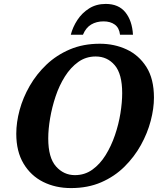

<svg xmlns="http://www.w3.org/2000/svg" viewBox="-20 -948 832 979"><path d="M342 11Q263 11 200 -20.5Q137 -52 100 -114Q63 -176 63 -266Q63 -324 80 -387Q97 -450 131.5 -510Q166 -570 217 -618.5Q268 -667 336 -696Q404 -725 489 -725Q563 -725 625.5 -696Q688 -667 726.5 -606.5Q765 -546 765 -450Q765 -395 748.5 -332Q732 -269 698.5 -208.5Q665 -148 614.5 -98Q564 -48 496 -18.5Q428 11 342 11ZM362 -55Q412 -55 451 -83Q490 -111 518.5 -157Q547 -203 566 -258.5Q585 -314 594 -370Q603 -426 603 -473Q603 -571 565 -615.5Q527 -660 468 -660Q418 -660 379 -632Q340 -604 311 -558Q282 -512 263.5 -456.5Q245 -401 235.5 -345Q226 -289 226 -242Q226 -144 265.5 -99.5Q305 -55 362 -55ZM341 -771Q351 -810 374.5 -846Q398 -882 434.5 -905Q471 -928 519 -928Q585 -928 619.5 -885Q654 -842 658 -771H592Q588 -806 565.5 -822.5Q543 -839 508 -839Q472 -839 445 -823Q418 -807 403 -771Z"/></svg>

Font: Noto Serif
Style: Bold Italic
Weight: 700
Italic angle: -12°
Designer: Monotype Design Team
Foundry: Monotype Imaging Inc.
Version: Version 2.013